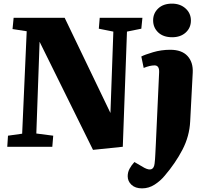

<svg xmlns="http://www.w3.org/2000/svg" viewBox="-20 -808 1139 1057"><path d="M588 -186 604 -634 524 -650 529 -710H764L758 -650L679 -634L656 0L492 17L198 -578L180 -73L273 -61L268 0H20L24 -61L102 -72L127 -636L49 -648L55 -710H336ZM823 -696Q823 -735 851 -761.5Q879 -788 927 -788Q972 -788 1001.5 -761.5Q1031 -735 1031 -695Q1031 -655 1002.5 -629Q974 -603 928 -603Q879 -603 851 -629.5Q823 -656 823 -696ZM1027 -140Q1023 -58 984.5 16Q946 90 887 159Q863 188 831 208.5Q799 229 762 229Q725 229 704 209.5Q683 190 683 162Q683 140 693.5 120.5Q704 101 720 84L775 116Q825 142 831 93Q834 69 835 42.5Q836 16 838 -17L856 -409Q858 -448 831 -448Q818 -448 803 -444.5Q788 -441 771 -434L758 -497Q777 -507 822.5 -520.5Q868 -534 917 -534Q981 -534 1012.5 -499.5Q1044 -465 1041 -408Z"/></svg>

Font: Literata 36pt ExtraBold
Style: Italic
Weight: 800
Italic angle: -2°
Designer: Latin by Veronika Burian and Jose Scaglione. Greek by Irene Vlachou. Cyrillic by Vera Evstafieva
Foundry: TypeTogether
Version: Version 3.002